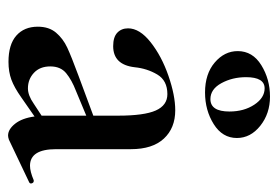

<svg xmlns="http://www.w3.org/2000/svg" viewBox="-124 -540 673 464"><g transform="rotate(90 212.0 -308.5)"><path d="M418 -54Q422 -54 423.5 -49.5Q425 -45 421 -43L318 6Q312 8 308 8Q293 8 279.5 -9Q266 -26 262 -56L216 -24Q192 -7 173 0Q154 7 130 7Q88 7 66.5 -12Q45 -31 45 -64Q45 -91 59.5 -108Q74 -125 95.5 -135Q117 -145 163 -162L260 -198V-258Q260 -321 247.5 -349Q235 -377 208 -377Q175 -377 160.5 -352.5Q146 -328 143 -298Q137 -246 92 -246Q70 -246 59.5 -256Q49 -266 49 -282Q49 -310 82.5 -336.5Q116 -363 163.5 -379.5Q211 -396 247 -396Q290 -396 315.5 -368.5Q341 -341 341 -289V-108Q341 -45 381 -45Q395 -45 416 -54ZM260 -73V-82V-181L200 -156Q174 -146 157.5 -132.5Q141 -119 141 -94Q141 -69 156.5 -54.5Q172 -40 194 -40Q211 -40 231 -54ZM104 -547Q104 -583 138 -604Q172 -625 214 -625Q255 -625 284.5 -601.5Q314 -578 314 -545Q314 -510 280.5 -489Q247 -468 204 -468Q159 -468 131.5 -491.5Q104 -515 104 -547ZM250 -527Q250 -562 233.5 -587Q217 -612 194 -612Q167 -612 167 -567Q167 -534 181.5 -507.5Q196 -481 220 -481Q250 -481 250 -527Z"/></g></svg>

Font: Cormorant Garamond SemiBold
Style: Regular
Weight: 600
Designer: Christian Thalmann (Catharsis Fonts)
Version: Version 3.000